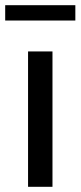

<svg xmlns="http://www.w3.org/2000/svg" viewBox="-43 -719 310 739"><path d="M159 -521V0H65V-521ZM-23 -640V-699H247V-640Z"/></svg>

Font: Nacelle
Style: Regular
Weight: 400
Designer: Sora Sagano
Foundry: Sora Sagano
Version: Version 1.000;FEAKit 1.0